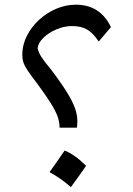

<svg xmlns="http://www.w3.org/2000/svg" viewBox="-20 -784 563 812"><path d="M449.2 -669.4 397.5 -608.4Q373.5 -644.5 348.1 -659.2Q322.8 -673.8 285.2 -673.8Q251.5 -673.8 218.8 -659.9Q186 -646 163.8 -624.5Q141.6 -603 139.2 -580.1Q143.1 -562 154.8 -543.5Q166.5 -524.9 195.3 -490.7Q255.4 -411.6 281.2 -362.5Q307.1 -313.5 307.1 -272.5Q307.1 -256.3 305.2 -244.1H231.9Q231.9 -268.6 223.1 -292.5Q214.4 -316.4 193.8 -349.1Q173.3 -381.8 137.2 -430.7Q111.3 -464.4 97.7 -484.6Q84 -504.9 79.1 -519.8Q74.2 -534.7 74.2 -552.2Q74.2 -592.8 93 -630.9Q111.8 -668.9 144 -699Q176.3 -729 217 -746.6Q257.8 -764.2 301.3 -764.2Q403.3 -764.2 449.2 -669.4ZM253.4 -147.3Q295.3 -131.1 344.1 -82.8Q328.6 -60.3 312.7 -38Q296.9 -15.7 279.7 7.4Q238.9 -29.1 189.5 -56Q206.1 -79.6 221.7 -101.6Q237.3 -123.6 253.4 -147.3Z"/></svg>

Font: Pinar-DS2-FD Medium
Style: Regular
Weight: 500
Designer: Amin Abedi
Version: Version 3.000